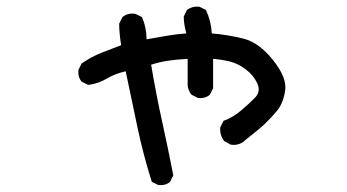

<svg xmlns="http://www.w3.org/2000/svg" viewBox="-20 -523 1040 575"><path d="M454.1 31.2 434.6 21.5Q409.2 -58.6 391.6 -142.1Q374 -225.6 356.4 -309.6Q323.2 -301.8 298.8 -287.1Q274.4 -272.5 244.1 -268.6L224.6 -278.3Q212.9 -292 214.8 -313.5L224.6 -333Q252.9 -352.5 282.2 -364.3Q311.5 -376 342.8 -387.7Q336.9 -424.8 336.9 -452.1L346.7 -471.7Q362.3 -485.4 385.7 -481.4L405.3 -471.7Q418.9 -440.4 418.9 -405.3Q452.1 -411.1 480.5 -416Q508.8 -420.9 538.1 -422.9Q530.3 -450.2 530.3 -473.6L540 -493.2Q555.7 -504.9 577.1 -502.9L596.7 -493.2Q612.3 -460 614.3 -422.9Q663.1 -418.9 709.5 -407.2Q755.9 -395.5 797.9 -342.8Q839.8 -290 834 -252Q828.1 -213.9 810.5 -192.4Q793 -170.9 773.9 -152.8Q754.9 -134.8 715.8 -104.5Q698.2 -85.9 670.9 -89.8L651.4 -100.6Q637.7 -118.2 639.6 -141.6L649.4 -161.1Q676.8 -170.9 701.2 -191.4Q725.6 -211.9 743.7 -230.5Q761.7 -249 750.5 -273.4Q739.3 -297.9 715.8 -315.4Q692.4 -333 668 -338.9Q643.6 -344.7 618.2 -346.7V-258.8L608.4 -239.3Q594.7 -227.5 573.2 -229.5L553.7 -239.3Q543.9 -251 542 -266.6V-346.7Q504.9 -344.7 480.5 -340.8Q456.1 -336.9 432.6 -329.1Q448.2 -237.3 465.8 -157.7Q483.4 -78.1 499 2L489.3 21.5Q475.6 33.2 454.1 31.2Z"/></svg>

Font: JasonHandwriting2
Style: Regular
Weight: 400
Version: Version 1.05.10